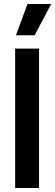

<svg xmlns="http://www.w3.org/2000/svg" viewBox="-20 -944 277 964"><path d="M56 0V-700H176V0ZM154 -767H60L118 -924H237Z"/></svg>

Font: Bricolage Grotesque 10pt Condensed SemiBold
Style: Regular
Weight: 600
Width: 3
Designer: Mathieu Triay
Foundry: Atelier Triay
Version: Version 1.000; ttfautohint (v1.8.4.7-5d5b);gftools[0.9.32]